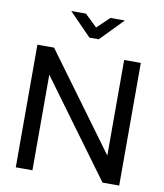

<svg xmlns="http://www.w3.org/2000/svg" viewBox="-94 -956 880 1033"><g transform="rotate(10 345.5 -440.0)"><path d="M63 -670V0H154V-522L537 0H628V-670H537V-148L154 -670ZM211 -880 332 -756H383L504 -880H425L358 -816L291 -880Z"/></g></svg>

Font: LT Wave Alt
Style: Regular
Weight: 400
Designer: Daniel Lyons
Version: Version 2.5 (Glyphs App)